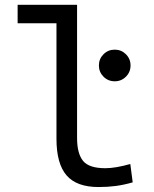

<svg xmlns="http://www.w3.org/2000/svg" viewBox="-20 -752 626 782"><path d="M381.3 9.8Q292 9.8 251 -37.8Q210 -85.4 210 -187V-657.2H51.8V-732.4H293.9V-190.4Q293.9 -127 318.1 -96.9Q342.3 -66.9 409.2 -66.9Q449.7 -66.9 510.7 -84L520.5 -9.3Q484.9 1 451.9 5.4Q418.9 9.8 381.3 9.8ZM447.3 -420.9Q420.4 -420.9 401.6 -439.7Q382.8 -458.5 382.8 -485.4Q382.8 -512.2 401.6 -531Q420.4 -549.8 447.3 -549.8Q474.1 -549.8 492.9 -531Q511.7 -512.2 511.7 -485.4Q511.7 -458.5 492.9 -439.7Q474.1 -420.9 447.3 -420.9Z"/></svg>

Font: Cascadia Mono SemiLight
Style: Regular
Weight: 350
Monospace: yes
Designer: Aaron Bell
Foundry: Saja Typeworks
Version: Version 2404.023; ttfautohint (v1.8.4)